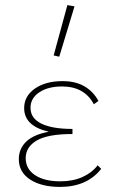

<svg xmlns="http://www.w3.org/2000/svg" viewBox="-20 -731 450 755"><path d="M213 -508 191 -513 245 -711 273 -706ZM378 -67Q322 4 216 4Q143 4 98.5 -25Q54 -54 54 -105Q54 -146 83 -174Q112 -202 172 -213Q75 -235 75 -306Q75 -353 117 -382.5Q159 -412 226 -412Q278 -412 313 -391Q348 -370 367 -334L349 -321Q312 -391 224 -391Q169 -391 134.5 -368Q100 -345 100 -307Q100 -266 142.5 -245Q185 -224 265 -224V-204Q168 -204 124.5 -178.5Q81 -153 81 -109Q81 -67 117.5 -42.5Q154 -18 217 -18Q267 -18 304.5 -35Q342 -52 364 -81Z"/></svg>

Font: Ysabeau Infant Extralight
Style: Regular
Weight: 200
Designer: Christian Thalmann (Catharsis Fonts)
Version: Version 0.003